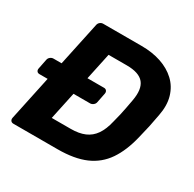

<svg xmlns="http://www.w3.org/2000/svg" viewBox="-154 -861 1031 1022"><g transform="rotate(30 361.5 -350.0)"><path d="M51 0Q40 0 34.5 -7Q29 -14 31 -25L89 -298H39Q28 -298 23 -305Q18 -312 20 -322L32 -382Q34 -393 43 -400Q52 -407 62 -407H112L169 -675Q171 -686 179.5 -693Q188 -700 199 -700H435Q501 -700 554.5 -682Q608 -664 645 -629.5Q682 -595 697 -544Q712 -493 699 -427Q691 -383 684 -350Q677 -317 666 -274Q644 -181 602.5 -120Q561 -59 493 -29.5Q425 0 322 0ZM212 -129H329Q379 -129 414 -144Q449 -159 471.5 -191.5Q494 -224 506 -276Q514 -305 519 -328Q524 -351 528.5 -374Q533 -397 538 -425Q552 -500 523 -535.5Q494 -571 418 -571H306L271 -407H373Q383 -407 388.5 -400Q394 -393 392 -382L380 -322Q378 -312 369 -305Q360 -298 350 -298H248Z"/></g></svg>

Font: Rubik Light SemiBold
Style: Italic
Weight: 600
Italic angle: -12°
Version: Version 2.104